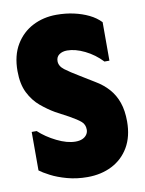

<svg xmlns="http://www.w3.org/2000/svg" viewBox="-82 -769 633 840"><g transform="rotate(-10 234.0 -349.5)"><path d="M451 -198Q451 -131 423.5 -84Q396 -37 348 -12.5Q300 12 239 12Q191 12 149 0.5Q107 -11 76.5 -27Q46 -43 32 -54V-225H54Q86 -195 131.5 -172.5Q177 -150 214 -150Q232 -150 244.5 -155.5Q257 -161 264 -171Q271 -181 271 -193Q271 -216 255.5 -229.5Q240 -243 206 -262L148 -293Q117 -311 86.5 -336.5Q56 -362 36.5 -401Q17 -440 17 -498Q17 -567 45.5 -614.5Q74 -662 121.5 -686.5Q169 -711 227 -711Q268 -711 304 -703Q340 -695 370 -680.5Q400 -666 421 -644V-473H399Q366 -508 324 -528.5Q282 -549 246 -549Q225 -549 211 -539Q197 -529 197 -510Q197 -488 219.5 -471Q242 -454 282 -430L344 -392Q378 -372 402 -345Q426 -318 438.5 -282Q451 -246 451 -198Z"/></g></svg>

Font: Phudu ExtraBold
Style: Regular
Weight: 800
Version: Version 1.005;gftools[0.9.23]